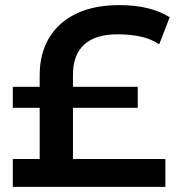

<svg xmlns="http://www.w3.org/2000/svg" viewBox="-20 -730 697 750"><path d="M30 0V-109H135V-309H30V-391H135V-437Q135 -520 171.5 -581.5Q208 -643 277.5 -676.5Q347 -710 446 -710Q507 -710 555 -698.5Q603 -687 643 -663L602 -557Q569 -579 527.5 -587.5Q486 -596 439 -596Q353 -596 309 -556Q265 -516 265 -438V-391H518V-309H265V-109H626V0Z"/></svg>

Font: Montserrat Thin SemiBold
Style: Regular
Weight: 600
Version: Version 9.000